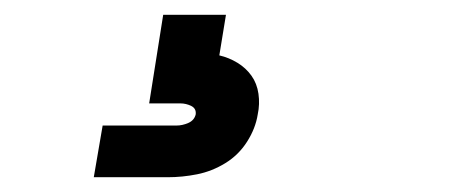

<svg xmlns="http://www.w3.org/2000/svg" viewBox="-20 -20 640 260"><path d="M107 220 119 150H219Q227 150 235 146.5Q243 143 245 135Q246 127 239 123.5Q232 120 224 120H182L201 0H286L277 55Q290 58 301.5 65Q313 72 320.5 82.5Q328 93 330 107Q332 121 329 135Q326 154 314.5 172Q303 190 285 201Q267 212 247 216Q227 220 207 220Z"/></svg>

Font: Iosevka Curly XBdEx
Style: Italic
Weight: 800
Width: 7
Italic angle: -9°
Monospace: yes
Designer: Belleve Invis
Foundry: Belleve Invis
Version: Version 11.1.0; ttfautohint (v1.8.3)